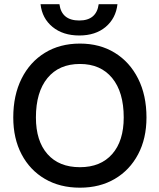

<svg xmlns="http://www.w3.org/2000/svg" viewBox="-20 -862 739 890"><path d="M524.5 -842.5Q517 -777 469.8 -737.2Q422.5 -697.5 347.5 -697.5Q272 -697.5 223.5 -737.2Q175 -777 168 -842.5H255.5Q265.5 -767 347.5 -767Q427 -767 437.5 -842.5ZM41.5 -317.5Q41.5 -420.5 80 -497.5Q118.5 -574.5 188 -617.2Q257.5 -660 350.5 -660Q443 -660 512.2 -617.2Q581.5 -574.5 620.2 -497.5Q659 -420.5 659 -317.5Q659 -220 620.2 -146.8Q581.5 -73.5 512.2 -32.8Q443 8 350.5 8Q257.5 8 188 -32.8Q118.5 -73.5 80 -146.8Q41.5 -220 41.5 -317.5ZM553.5 -317.5Q553.5 -435 500 -500.2Q446.5 -565.5 350.5 -565.5Q253.5 -565.5 200 -500.2Q146.5 -435 146.5 -317.5Q146.5 -208.5 200 -147.8Q253.5 -87 350.5 -87Q446.5 -87 500 -147.8Q553.5 -208.5 553.5 -317.5Z"/></svg>

Font: Overused Grotesk Medium
Style: Regular
Weight: 525
Version: Version 0.004